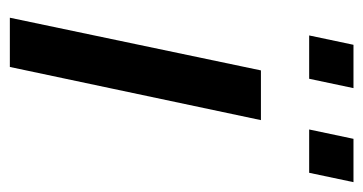

<svg xmlns="http://www.w3.org/2000/svg" viewBox="-194 -544 738 390"><g transform="rotate(90 175.0 -349.0)"><path d="M16 0 123 -510H224L116 0ZM243 -608 262 -698H350L331 -608ZM52 -608 71 -698H159L140 -608Z"/></g></svg>

Font: Saira SemiCondensed Medium
Style: Italic
Weight: 500
Width: 4
Italic angle: -12°
Designer: Hector Gatti with collaboration of the Omnibus-Type team
Foundry: Omnibus-Type
Version: Version 1.101